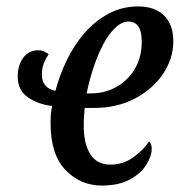

<svg xmlns="http://www.w3.org/2000/svg" viewBox="-20 -566 558 596"><path d="M296 10Q230 10 183.5 -38Q137 -86 137 -184Q137 -199 138 -212Q139 -225 142 -237Q98 -242 66.5 -264Q35 -286 35 -328Q35 -363 52 -386.5Q69 -410 99 -410Q109 -410 116.5 -406.5Q124 -403 131 -398Q122 -384 116 -369.5Q110 -355 110 -334Q110 -293 152 -284Q165 -333 187.5 -379.5Q210 -426 242.5 -463.5Q275 -501 317 -523.5Q359 -546 409 -546Q461 -546 489.5 -517.5Q518 -489 518 -438Q518 -384 486 -336.5Q454 -289 398.5 -260Q343 -231 273 -231H243Q242 -220 241 -208Q240 -196 240 -176Q240 -119 260.5 -87Q281 -55 323 -55Q362 -55 393.5 -77.5Q425 -100 443 -127Q451 -119 451 -104Q451 -82 434.5 -55Q418 -28 383.5 -9Q349 10 296 10ZM261 -276Q306 -276 342 -296.5Q378 -317 399 -353Q420 -389 420 -437Q420 -499 379 -499Q358 -499 337.5 -479.5Q317 -460 300 -427.5Q283 -395 270 -355.5Q257 -316 249 -276Z"/></svg>

Font: Noto Serif ExtraCondensed Medium
Style: Italic
Weight: 500
Width: 2
Italic angle: -12°
Designer: Monotype Design Team
Foundry: Monotype Imaging Inc.
Version: Version 2.013; ttfautohint (v1.8.4.7-5d5b)